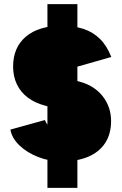

<svg xmlns="http://www.w3.org/2000/svg" viewBox="-20 -800 586 923"><path d="M277 -24Q218 -24 164 -45Q110 -66 73.5 -101Q37 -136 30 -177L196 -223Q204 -201 223.5 -185Q243 -169 275 -167Q300 -166 319.5 -180.5Q339 -195 339 -219Q339 -234 327.5 -248Q316 -262 292 -268L197 -292Q148 -305 113.5 -331Q79 -357 61 -395Q43 -433 43 -480Q43 -572 104.5 -624Q166 -676 277 -676Q336 -676 381.5 -661Q427 -646 460.5 -613Q494 -580 515 -526L350 -479Q346 -496 327.5 -514.5Q309 -533 277 -533Q247 -533 230.5 -519.5Q214 -506 214 -480Q214 -464 227.5 -452Q241 -440 266 -433L361 -408Q433 -389 473.5 -337.5Q514 -286 514 -218Q514 -156 485.5 -112.5Q457 -69 404 -46.5Q351 -24 277 -24ZM208 103V-780H352V103Z"/></svg>

Font: Figtree Light Black
Style: Regular
Weight: 900
Version: Version 2.000